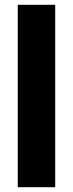

<svg xmlns="http://www.w3.org/2000/svg" viewBox="-20 -780 305 800"><path d="M210 0H54V-760H210Z"/></svg>

Font: Noto Sans Display Condensed ExtraBold
Style: Regular
Weight: 800
Width: 3
Designer: Monotype Design Team
Foundry: Monotype Imaging Inc.
Version: Version 2.003